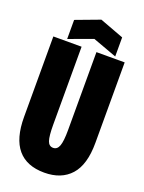

<svg xmlns="http://www.w3.org/2000/svg" viewBox="-156 -898 739 984"><g transform="rotate(20 213.5 -406.5)"><path d="M19 -221V-660H173V-235Q173 -173 181.5 -148Q190 -123 213 -123Q235 -123 244.5 -148.5Q254 -174 254 -235V-660H408V-221Q408 -102 357 -45Q306 12 213 12Q117 12 68 -46Q19 -104 19 -221ZM90 -776 221 -825 352 -776V-672L221 -720L90 -672Z"/></g></svg>

Font: Bricolage Grotesque 96pt Condensed ExBd
Style: Regular
Weight: 800
Width: 3
Designer: Mathieu Triay
Foundry: Atelier Triay
Version: Version 1.001;Glyphs 3.2 (3207)